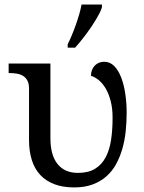

<svg xmlns="http://www.w3.org/2000/svg" viewBox="-20 -816 633 846"><path d="M307.1 9.8Q256.8 9.8 219.5 -4.4Q182.1 -18.6 157.2 -45.4Q132.3 -72.3 120.1 -111.1Q107.9 -149.9 107.9 -199.2V-425.8Q107.9 -447.8 100.6 -461.2Q93.3 -474.6 81.1 -481.9Q68.8 -489.3 53.2 -491.7Q37.6 -494.1 21 -494.1H18.1V-536.1H202.1V-208Q202.1 -132.3 233.6 -93.3Q265.1 -54.2 323.2 -54.2Q369.6 -54.2 399.2 -72.5Q428.7 -90.8 445.8 -123.3Q462.9 -155.8 469.5 -200.2Q476.1 -244.6 476.1 -296.9Q476.1 -338.9 467.5 -371.3Q459 -403.8 445.3 -426.8Q431.6 -449.7 414.6 -463.4Q397.5 -477.1 380.9 -481.9Q380.9 -496.6 385.5 -508.1Q390.1 -519.5 398.2 -527.6Q406.2 -535.6 416.7 -539.8Q427.2 -543.9 439 -543.9Q464.8 -543.9 483.6 -524.7Q502.4 -505.4 514.4 -473.6Q526.4 -441.9 532.2 -401.6Q538.1 -361.3 538.1 -319.8Q538.1 -277.3 533.7 -236.3Q529.3 -195.3 518.6 -158.7Q507.8 -122.1 490.7 -91.3Q473.6 -60.5 447.8 -38.1Q421.9 -15.6 387.2 -2.9Q352.5 9.8 307.1 9.8ZM278.3 -621.1Q286.6 -637.2 295.9 -659.4Q305.2 -681.6 313.7 -705.6Q322.3 -729.5 329.1 -753.2Q335.9 -776.9 339.4 -795.9H429.2V-784.2Q426.8 -774.4 419.9 -760.7Q413.1 -747.1 403.6 -731Q394 -714.8 382.3 -697.5Q370.6 -680.2 358.2 -663.6Q345.7 -647 333.5 -632.1Q321.3 -617.2 311 -606H278.3Z"/></svg>

Font: Droid Serif
Style: Regular
Weight: 400
Designer: Monotype Design team
Foundry: Monotype Imaging Inc.
Version: Version 1.03